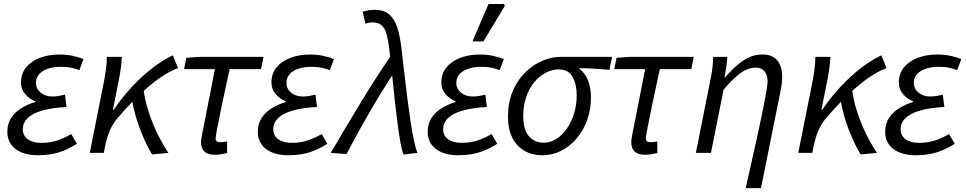

<svg xmlns="http://www.w3.org/2000/svg" viewBox="-20 -774 4889 972"><path d="M169.8 12Q124 12 89.3 -2.3Q54.6 -16.6 35.9 -43.1Q17.1 -69.7 17.1 -105.4Q17.1 -148.7 37.6 -178.6Q58.2 -208.6 90.7 -227.8Q123.1 -247 158.3 -257.4V-261.4Q129.6 -272.4 107.9 -297.2Q86.2 -322 86.2 -356Q86.2 -401.3 112.1 -432.8Q137.9 -464.4 182.1 -481.2Q226.3 -498 280.3 -498Q316 -498 344 -492.2Q371.9 -486.4 402.7 -475.4L381.7 -419Q355 -428.8 334.5 -432.3Q314 -435.8 288.7 -435.8Q252 -435.8 223.5 -426.4Q195.1 -417.1 178.5 -398.7Q162 -380.3 162 -354.6Q162 -325 185.7 -305.2Q209.4 -285.5 244.4 -285.5Q261.3 -285.5 276 -287.9Q290.7 -290.3 309 -294.7L316.7 -232.4Q239.9 -228.2 190.9 -213.4Q142 -198.6 118.7 -175Q95.4 -151.4 95.4 -119.9Q95.4 -87.3 120.7 -69.1Q146 -50.8 188.4 -50.8Q215.9 -50.8 238.8 -55Q261.7 -59.2 286.2 -68.7Q310.7 -78.1 340.8 -95.4L369.3 -46Q333.2 -23.6 301.8 -11.1Q270.3 1.4 238.7 6.7Q207 12 169.8 12Z M434.3 0 504.8 -353.4Q510.8 -382.7 515.8 -418.5Q520.8 -454.3 520.8 -486.1H596.6Q596.6 -466.8 592.6 -435.8Q588.6 -404.7 582.6 -374L551.5 -218.3H555.5Q599.2 -282.4 649.5 -336.2Q699.8 -389.9 752.2 -430Q804.7 -470.1 854.8 -494L881.2 -429.7Q835.4 -412 786.7 -377.8Q737.9 -343.5 685.4 -293.4Q632.9 -243.3 576.5 -177.9Q553 -151 537.2 -115.7Q521.4 -80.4 511.5 -31.3L505.5 0ZM749.7 7.8Q737.3 -12 722.6 -42.2Q707.9 -72.4 693 -109.7Q678.2 -147 666.3 -188.2Q654.5 -229.4 647.7 -270.9L707.3 -317.2Q713.4 -270.8 727.2 -224.5Q741 -178.1 759.3 -135.7Q777.6 -93.3 797.1 -58.4Q816.5 -23.5 832.5 0Z M1066.3 9.5Q1031.9 9.5 1014.9 -7.1Q997.8 -23.6 997.8 -53.8Q997.8 -62.4 999.5 -72.8Q1001.2 -83.1 1003.3 -95.2L1068.1 -424H911.8L923.2 -481.4L990.2 -486.1H1314L1301.4 -424H1142.4Q1121.4 -329.1 1105.5 -253Q1089.5 -177 1080.5 -129.5Q1071.5 -82.1 1071.5 -72.5Q1071.5 -62.5 1077.9 -58.3Q1084.3 -54.1 1093.7 -54.1Q1104.3 -54.1 1112.7 -55.6Q1121.1 -57.1 1129.5 -58.1L1129.8 0.5Q1115.1 3.9 1100.2 6.7Q1085.4 9.5 1066.3 9.5Z M1437.8 12Q1392 12 1357.3 -2.3Q1322.6 -16.6 1303.9 -43.1Q1285.1 -69.7 1285.1 -105.4Q1285.1 -148.7 1305.6 -178.6Q1326.2 -208.6 1358.7 -227.8Q1391.1 -247 1426.3 -257.4V-261.4Q1397.6 -272.4 1375.9 -297.2Q1354.2 -322 1354.2 -356Q1354.2 -401.3 1380.1 -432.8Q1405.9 -464.4 1450.1 -481.2Q1494.3 -498 1548.3 -498Q1584 -498 1612 -492.2Q1639.9 -486.4 1670.7 -475.4L1649.7 -419Q1623 -428.8 1602.5 -432.3Q1582 -435.8 1556.7 -435.8Q1520 -435.8 1491.5 -426.4Q1463.1 -417.1 1446.5 -398.7Q1430 -380.3 1430 -354.6Q1430 -325 1453.7 -305.2Q1477.4 -285.5 1512.4 -285.5Q1529.3 -285.5 1544 -287.9Q1558.7 -290.3 1577 -294.7L1584.7 -232.4Q1507.9 -228.2 1458.9 -213.4Q1410 -198.6 1386.7 -175Q1363.4 -151.4 1363.4 -119.9Q1363.4 -87.3 1388.7 -69.1Q1414 -50.8 1456.4 -50.8Q1483.9 -50.8 1506.8 -55Q1529.7 -59.2 1554.2 -68.7Q1578.7 -78.1 1608.8 -95.4L1637.3 -46Q1601.2 -23.6 1569.8 -11.1Q1538.3 1.4 1506.7 6.7Q1475 12 1437.8 12Z M2022.7 8.2Q2014.4 -12.2 2006.9 -54.3Q1999.3 -96.4 1992 -153Q1984.7 -209.5 1977.8 -273.7Q1970.8 -337.9 1964.2 -403.2Q1957.6 -468.5 1950.6 -527.6Q1945.4 -569.1 1937.6 -598.9Q1929.8 -628.7 1913.6 -644.5Q1897.4 -660.4 1867.5 -660.4Q1855.8 -660.4 1848.3 -659.1Q1840.8 -657.7 1830.2 -653.8L1815.7 -714.4Q1829.9 -719.4 1845.8 -721.9Q1861.7 -724.4 1877.4 -724.4Q1924.5 -724.4 1951.4 -700.2Q1978.3 -676 1991.9 -632.5Q2005.4 -589 2012.1 -531.5Q2019.1 -473 2026.3 -408.9Q2033.5 -344.8 2041.7 -281.2Q2049.9 -217.7 2058 -161.9Q2066.2 -106.1 2075.4 -63.8Q2084.5 -21.5 2093.4 0ZM1654.2 0Q1729.3 -128 1803 -249.8Q1876.7 -371.6 1959.6 -493.4L1980.6 -415.4Q1914.6 -315.1 1853.6 -210.6Q1792.6 -106.1 1734.2 6Z M2297.8 12Q2252 12 2217.3 -2.3Q2182.6 -16.6 2163.9 -43.1Q2145.1 -69.7 2145.1 -105.4Q2145.1 -148.7 2165.6 -178.6Q2186.2 -208.6 2218.7 -227.8Q2251.1 -247 2286.3 -257.4V-261.4Q2257.6 -272.4 2235.9 -297.2Q2214.2 -322 2214.2 -356Q2214.2 -401.3 2240.1 -432.8Q2265.9 -464.4 2310.1 -481.2Q2354.3 -498 2408.3 -498Q2444 -498 2472 -492.2Q2499.9 -486.4 2530.7 -475.4L2509.7 -419Q2483 -428.8 2462.5 -432.3Q2442 -435.8 2416.7 -435.8Q2380 -435.8 2351.5 -426.4Q2323.1 -417.1 2306.5 -398.7Q2290 -380.3 2290 -354.6Q2290 -325 2313.7 -305.2Q2337.4 -285.5 2372.4 -285.5Q2389.3 -285.5 2404 -287.9Q2418.7 -290.3 2437 -294.7L2444.7 -232.4Q2367.9 -228.2 2318.9 -213.4Q2270 -198.6 2246.7 -175Q2223.4 -151.4 2223.4 -119.9Q2223.4 -87.3 2248.7 -69.1Q2274 -50.8 2316.4 -50.8Q2343.9 -50.8 2366.8 -55Q2389.7 -59.2 2414.2 -68.7Q2438.7 -78.1 2468.8 -95.4L2497.3 -46Q2461.2 -23.6 2429.8 -11.1Q2398.3 1.4 2366.7 6.7Q2335 12 2297.8 12ZM2371.7 -564.4 2453.1 -753.6H2530.9L2535.8 -744.4L2427.3 -564.4Z M2724.9 12Q2674.9 12 2635.8 -10.1Q2596.7 -32.2 2574.2 -75.7Q2551.6 -119.2 2551.6 -183.2Q2551.6 -254.4 2574.9 -310.6Q2598.2 -366.8 2637.2 -405.8Q2676.3 -444.8 2723.5 -465.5Q2770.7 -486.1 2818.9 -486.1H3078.7L3065.3 -420.6Q3026.1 -424.3 2989.7 -426.3Q2953.2 -428.4 2914.6 -428.8V-424.8Q2942.1 -403.1 2956.9 -366.8Q2971.7 -330.6 2971.7 -279.1Q2971.7 -218.5 2952.4 -165.6Q2933.1 -112.7 2899 -72.8Q2865 -32.8 2820.5 -10.4Q2775.9 12 2724.9 12ZM2732.8 -51.5Q2765.7 -51.5 2795.6 -70.2Q2825.6 -88.8 2848.9 -121.7Q2872.2 -154.7 2885.9 -198.2Q2899.6 -241.8 2899.6 -290.6Q2899.6 -346.9 2878.6 -384.7Q2857.7 -422.6 2808.8 -422.6Q2774.4 -422.6 2742.1 -405.5Q2709.9 -388.3 2684.2 -357.3Q2658.5 -326.2 2643.7 -282.9Q2629 -239.7 2629 -186.4Q2629 -116.4 2657.7 -84Q2686.5 -51.5 2732.8 -51.5Z M3244.3 9.5Q3209.9 9.5 3192.9 -7.1Q3175.8 -23.6 3175.8 -53.8Q3175.8 -62.4 3177.5 -72.8Q3179.2 -83.1 3181.3 -95.2L3246.1 -424H3089.8L3101.2 -481.4L3168.2 -486.1H3492L3479.4 -424H3320.4Q3299.4 -329.1 3283.5 -253Q3267.5 -177 3258.5 -129.5Q3249.5 -82.1 3249.5 -72.5Q3249.5 -62.5 3255.9 -58.3Q3262.3 -54.1 3271.7 -54.1Q3282.3 -54.1 3290.7 -55.6Q3299.1 -57.1 3307.5 -58.1L3307.8 0.5Q3293.1 3.9 3278.2 6.7Q3263.4 9.5 3244.3 9.5Z M3755.2 178.5Q3771.8 103.2 3788.1 31Q3804.4 -41.2 3818.6 -105.9Q3832.8 -170.6 3843.2 -223.3Q3853.6 -275.9 3859.7 -311.5Q3865.9 -347.1 3865.9 -360.9Q3865.9 -394.4 3850.5 -413Q3835 -431.6 3807.9 -431.6Q3783.4 -431.6 3759.6 -421.6Q3735.7 -411.6 3707.7 -387.3Q3679.7 -363 3643.1 -320.1L3579.3 0H3502.8L3573.3 -353.6Q3579.3 -383 3584.4 -413.6Q3589.5 -444.3 3590.5 -486.1H3662Q3661 -459 3656.4 -431.7Q3651.9 -404.3 3647.6 -382.4H3650Q3685.1 -421.4 3715.2 -446.9Q3745.3 -472.4 3775.3 -485.2Q3805.3 -498.1 3840.1 -498.1Q3890.4 -498.1 3915.1 -467.8Q3939.8 -437.5 3939.8 -384.9Q3939.8 -368.2 3937.6 -349.6Q3935.4 -331 3930.4 -308L3832.5 178.5Z M4021.3 0 4091.8 -353.4Q4097.8 -382.7 4102.8 -418.5Q4107.8 -454.3 4107.8 -486.1H4183.6Q4183.6 -466.8 4179.6 -435.8Q4175.6 -404.7 4169.6 -374L4138.5 -218.3H4142.5Q4186.2 -282.4 4236.5 -336.2Q4286.8 -389.9 4339.2 -430Q4391.7 -470.1 4441.8 -494L4468.2 -429.7Q4422.4 -412 4373.7 -377.8Q4324.9 -343.5 4272.4 -293.4Q4219.9 -243.3 4163.5 -177.9Q4140 -151 4124.2 -115.7Q4108.4 -80.4 4098.5 -31.3L4092.5 0ZM4336.7 7.8Q4324.3 -12 4309.6 -42.2Q4294.9 -72.4 4280 -109.7Q4265.2 -147 4253.3 -188.2Q4241.5 -229.4 4234.7 -270.9L4294.3 -317.2Q4300.4 -270.8 4314.2 -224.5Q4328 -178.1 4346.3 -135.7Q4364.6 -93.3 4384.1 -58.4Q4403.5 -23.5 4419.5 0Z M4613.8 12Q4568 12 4533.3 -2.3Q4498.6 -16.6 4479.9 -43.1Q4461.1 -69.7 4461.1 -105.4Q4461.1 -148.7 4481.6 -178.6Q4502.2 -208.6 4534.7 -227.8Q4567.1 -247 4602.3 -257.4V-261.4Q4573.6 -272.4 4551.9 -297.2Q4530.2 -322 4530.2 -356Q4530.2 -401.3 4556.1 -432.8Q4581.9 -464.4 4626.1 -481.2Q4670.3 -498 4724.3 -498Q4760 -498 4788 -492.2Q4815.9 -486.4 4846.7 -475.4L4825.7 -419Q4799 -428.8 4778.5 -432.3Q4758 -435.8 4732.7 -435.8Q4696 -435.8 4667.5 -426.4Q4639.1 -417.1 4622.5 -398.7Q4606 -380.3 4606 -354.6Q4606 -325 4629.7 -305.2Q4653.4 -285.5 4688.4 -285.5Q4705.3 -285.5 4720 -287.9Q4734.7 -290.3 4753 -294.7L4760.7 -232.4Q4683.9 -228.2 4634.9 -213.4Q4586 -198.6 4562.7 -175Q4539.4 -151.4 4539.4 -119.9Q4539.4 -87.3 4564.7 -69.1Q4590 -50.8 4632.4 -50.8Q4659.9 -50.8 4682.8 -55Q4705.7 -59.2 4730.2 -68.7Q4754.7 -78.1 4784.8 -95.4L4813.3 -46Q4777.2 -23.6 4745.8 -11.1Q4714.3 1.4 4682.7 6.7Q4651 12 4613.8 12Z"/></svg>

Font: Source Sans 3 VF
Style: Italic
Weight: 200
Italic angle: -11°
Designer: Paul D. Hunt
Foundry: Adobe Systems Incorporated
Version: Version 3.042;hotconv 1.0.118;makeotfexe 2.5.65603